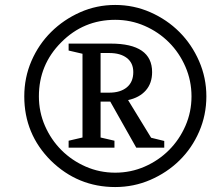

<svg xmlns="http://www.w3.org/2000/svg" viewBox="-20 -748 898 775"><path d="M185 -100Q78 -207 78 -359Q78 -435 107 -502Q136 -569 186.5 -619Q237 -669 303.5 -698.5Q370 -728 445 -728Q520 -728 587 -698.5Q654 -669 704 -619Q754 -569 783.5 -501.5Q813 -434 813 -359Q813 -284 784 -217Q755 -150 704.5 -100.5Q654 -51 587 -22Q520 7 445 7Q294 7 185 -100ZM227 -577Q137 -487 137 -359Q137 -296 161.5 -240Q186 -184 228 -142Q270 -100 326 -75.5Q382 -51 445 -51Q508 -51 564 -75.5Q620 -100 662 -142Q704 -184 728.5 -240Q753 -296 753 -359Q753 -422 728.5 -478.5Q704 -535 662 -577Q620 -619 564 -643.5Q508 -668 445 -668Q317 -668 227 -577ZM257 -152V-180L313 -193V-531L257 -544V-572H427Q594 -572 594 -457Q594 -412 568.5 -383Q543 -354 497 -344L590 -192L643 -179V-152H530L425 -338H386V-193L442 -180V-152ZM386 -374H421Q466 -374 492 -395.5Q518 -417 518 -457Q518 -494 492 -514Q466 -534 421 -534H386Z"/></svg>

Font: Volkhov
Style: Italic
Weight: 400
Italic angle: -12°
Designer: Cyreal (www.cyreal.org)
Foundry: Cyreal (www.cyreal.org)
Version: Version 1.010